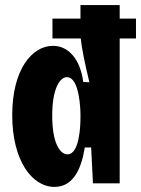

<svg xmlns="http://www.w3.org/2000/svg" viewBox="-20 -720 554 754"><path d="M194 14C273 14 301 -67 313 -141H338L345 0H450V-569H514V-647H450V-700H296V-647H186V-569H297C301 -533 311 -479 331 -397L307 -398C295 -489 248 -540 188 -540C105 -540 28 -446 28 -268C28 -89 106 14 194 14ZM245 -114C215 -114 185 -159 185 -266C185 -372 215 -417 243 -417C293 -417 296 -285 296 -272V-259C296 -224 292 -114 245 -114Z"/></svg>

Font: Bricolage Grotesque 10pt Condensed ExtraBold
Style: Regular
Weight: 800
Width: 3
Designer: Mathieu Triay
Foundry: Atelier Triay
Version: Version 1.000;gftools[0.9.29]